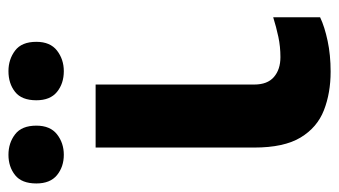

<svg xmlns="http://www.w3.org/2000/svg" viewBox="-201 -598 802 454"><g transform="rotate(-90 200.0 -371.0)"><path d="M227.1 -545.9V-170.9Q227.1 -139.6 244.9 -124.3Q262.7 -108.9 292 -108.9Q316.9 -108.9 339.8 -113.8Q362.8 -118.7 386.2 -126V-15.1Q363.8 -4.4 330.3 2.7Q296.9 9.8 257.8 9.8Q207 9.8 166.3 -6.1Q125.5 -22 101.8 -61.3Q78.1 -100.6 78.1 -170.9V-545.9ZM-6.8 -686Q-6.8 -720.7 12.9 -736.3Q32.7 -752 61 -752Q88.9 -752 109.4 -736.3Q129.9 -720.7 129.9 -686Q129.9 -653.3 109.4 -637.2Q88.9 -621.1 61 -621.1Q32.7 -621.1 12.9 -637.2Q-6.8 -653.3 -6.8 -686ZM189.9 -686Q189.9 -720.7 209.7 -736.3Q229.5 -752 258.8 -752Q286.6 -752 307.4 -736.3Q328.1 -720.7 328.1 -686Q328.1 -653.3 307.4 -637.2Q286.6 -621.1 258.8 -621.1Q229.5 -621.1 209.7 -637.2Q189.9 -653.3 189.9 -686Z"/></g></svg>

Font: Wonky
Style: Regular
Weight: 400
Designer: Monotype Design Team
Foundry: Monotype Imaging Inc.
Version: Version 3.000